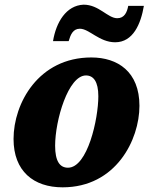

<svg xmlns="http://www.w3.org/2000/svg" viewBox="-20 -792 649 822"><path d="M473 -611C550 -611 583 -690 596 -767H529C524 -740 513 -714 482 -714C441 -714 404 -772 338 -772C263 -769 220 -696 207 -616H274C282 -643 292 -669 322 -669C362 -669 405 -611 473 -611ZM248 10C476 10 577 -193 577 -339C577 -485 484 -546 371 -546C145 -546 38 -350 38 -197C38 -59 124 10 248 10ZM271 -74C236 -74 216 -102 216 -168C216 -277 272 -469 348 -469C380 -469 401 -443 401 -380C401 -283 355 -74 271 -74Z"/></svg>

Font: Noto Serif SemiCondensed Black
Style: Italic
Weight: 900
Width: 4
Italic angle: -12°
Designer: Monotype Design Team
Foundry: Monotype Imaging Inc.
Version: Version 2.014